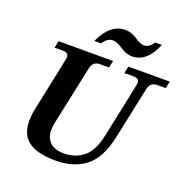

<svg xmlns="http://www.w3.org/2000/svg" viewBox="-163 -1100 1213 1258"><g transform="rotate(20 443.5 -471.5)"><path d="M360.8 9.8Q205.1 9.8 147.5 -56.6Q109.4 -100.1 109.4 -177.7Q109.4 -218.8 120.1 -269Q199.7 -644 199.7 -650.9Q199.7 -683.6 159.7 -683.6H101.6L111.8 -732.4H491.7L481.4 -683.6H418.5Q369.6 -683.6 358.9 -634.8L271.5 -223.1Q265.1 -192.9 265.1 -168Q265.1 -119.6 296.1 -86.4Q327.1 -53.2 396 -53.2Q471.7 -53.2 528.8 -97.7Q585.9 -142.1 609.9 -255.9Q692.4 -644 692.4 -650.9Q692.4 -683.6 652.3 -683.6H587.9L598.1 -732.4H886.7L876.5 -683.6H818.4Q769.5 -683.6 758.8 -634.8L681.2 -269Q648.9 -117.2 567.4 -53.7Q485.8 9.8 360.8 9.8ZM595.7 -803.2Q556.6 -803.2 515.1 -831.3Q473.6 -859.4 444.8 -859.4Q406.7 -859.4 377.9 -814H331.1Q393.6 -951.7 499.5 -951.7Q541.5 -951.7 580.8 -924.6Q620.1 -897.5 646 -897.5Q682.1 -897.5 709.5 -940.9H755.9Q700.2 -803.2 595.7 -803.2Z"/></g></svg>

Font: Munson
Style: Bold Italic
Weight: 700
Italic angle: -12°
Designer: Paul James MIller
Foundry: High-Logic / Made with FontCreator
Version: Version 2.10;May 5, 2019;FontCreator 11.5.0.2430 64-bit